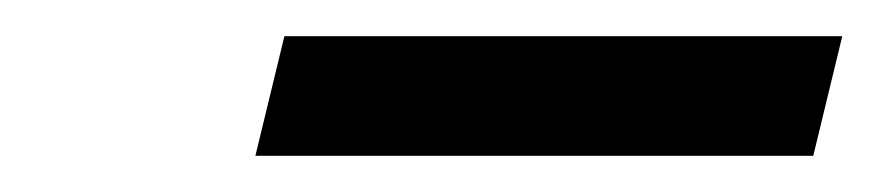

<svg xmlns="http://www.w3.org/2000/svg" viewBox="-20 -670 485 106"><path d="M121 -584 137 -650H445L429 -584Z"/></svg>

Font: Platypi Light Light
Style: Italic
Weight: 300
Italic angle: -13°
Version: Version 1.200